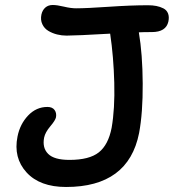

<svg xmlns="http://www.w3.org/2000/svg" viewBox="-20 -744 693 765"><path d="M243.2 1Q138.7 1 85.7 -57.1Q32.7 -115.2 49.8 -200.2Q59.6 -249.5 92 -283.7Q124.5 -317.9 168.9 -317.9Q188.5 -317.9 197.3 -305.9Q206.1 -293.9 203.1 -276.9Q200.7 -264.6 180.4 -240.7Q160.2 -216.8 155.8 -195.8Q147.9 -154.8 171.9 -130.9Q195.8 -106.9 256.8 -106.9Q335.9 -106.9 373.8 -137Q411.6 -167 424.8 -234.9Q438 -310.5 435.3 -414.3Q432.6 -518.1 418.9 -609.9Q283.2 -602.1 245.1 -602.1Q226.1 -602.1 207.5 -606.7Q189 -611.3 172.9 -620.8Q156.7 -630.4 148.7 -647.5Q140.6 -664.6 145 -686Q148.9 -703.6 160.6 -713.9Q172.4 -724.1 189.9 -724.1Q207.5 -724.1 234.9 -717.5Q262.2 -710.9 283.2 -710.9Q324.7 -710.9 413.1 -717Q501.5 -723.1 569.8 -723.1Q587.9 -723.1 602.8 -720.2Q617.7 -717.3 630.9 -710.7Q644 -704.1 649.4 -690.7Q654.8 -677.2 650.9 -658.2Q641.6 -616.2 585 -616.2Q550.3 -616.2 533.2 -615.2Q547.9 -528.8 548.6 -411.6Q549.3 -294.4 534.2 -213.9Q491.7 1 243.2 1Z"/></svg>

Font: Shantell Sans Bouncy
Style: Italic
Weight: 500
Italic angle: -11.31°
Designer: Stephen Nixon, Anya Danilova, Shantell Martin
Foundry: Arrow Type
Version: Version 1.006;[9816181b4]